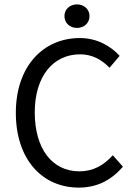

<svg xmlns="http://www.w3.org/2000/svg" viewBox="-20 -841 611 873"><path d="M273 -768C273 -736 298 -714 330 -714C362 -714 387 -736 387 -768C387 -799 362 -821 330 -821C298 -821 273 -799 273 -768ZM52 -328C52 -114 174 12 338 12C423 12 487 -23 539 -83L493 -135C451 -89 404 -62 341 -62C217 -62 138 -165 138 -330C138 -493 221 -594 344 -594C400 -594 443 -569 478 -533L524 -587C485 -630 423 -668 343 -668C176 -668 52 -539 52 -328Z"/></svg>

Font: Cambridge Sans
Style: Regular
Weight: 400
Version: Version 2.020;PS 002.020;hotconv 1.0.88;makeotf.lib2.5.64775